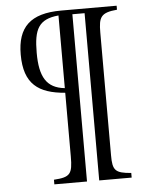

<svg xmlns="http://www.w3.org/2000/svg" viewBox="-56 -708 704 908"><g transform="rotate(-5 296.0 -254.0)"><path d="M254 -295C168 -304 136 -358 136 -473C136 -585 159 -631 254 -640ZM532 154V132C456 126 444 112 444 41V-542C444 -616 455 -636 532 -643V-662H269C122 -662 60 -601 60 -471C60 -331 128 -283 254 -273V29C254 113 243 127 165 132V154H320V-640H378V154Z"/></g></svg>

Font: XITS
Style: Regular
Weight: 400
Designer: MicroPress Inc., with final additions and corrections provided by Coen Hoffman, Elsevier (retired)
Version: Version 1.302